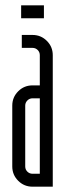

<svg xmlns="http://www.w3.org/2000/svg" viewBox="-20 -703 248 723"><path d="M59.6 -683H145.4V-634.3H59.6ZM129.9 -332.8H102.5Q91.2 -332.8 83.1 -324.7Q75 -316.5 75 -305.3V-76.2Q75 -64.6 83.1 -56.6Q91.2 -48.7 102.5 -48.7H129.9ZM102.5 -571.4Q134.1 -571.4 156.4 -549.1Q178.7 -526.9 178.7 -495.2V0H102.5Q70.8 0 48.5 -22.3Q26.2 -44.6 26.2 -76.2V-305.3Q26.2 -336.9 48.5 -359.2Q70.8 -381.5 102.5 -381.5H129.9V-495.2Q129.9 -506.9 121.8 -514.8Q113.7 -522.7 102.5 -522.7H62.1V-571.4Z"/></svg>

Font: Marapfhont
Style: Book
Weight: 400
Version: Version 0.15